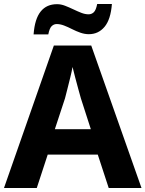

<svg xmlns="http://www.w3.org/2000/svg" viewBox="-20 -946 732 966"><path d="M527 0 472 -168H220L165 0H0L251 -717H439L692 0ZM387 -451Q383 -466 374.5 -496Q366 -526 358 -557.5Q350 -589 345 -609Q341 -586 333.5 -556Q326 -526 319 -498Q312 -470 307 -451L256 -296H437ZM149 -773Q152 -813 161 -841.5Q170 -870 185 -888.5Q200 -907 220.5 -916Q241 -925 267 -925Q287 -925 307.5 -917Q328 -909 349 -899Q370 -889 389 -881.5Q408 -874 426 -874Q441 -874 452 -884.5Q463 -895 469 -926H543Q537 -848 506 -811Q475 -774 427 -774Q406 -774 384.5 -781.5Q363 -789 342.5 -799.5Q322 -810 302.5 -817.5Q283 -825 265 -825Q251 -825 240 -814.5Q229 -804 223 -773Z"/></svg>

Font: Noto Sans Khmer
Style: Bold
Weight: 700
Version: Version 2.003